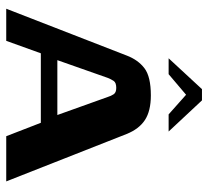

<svg xmlns="http://www.w3.org/2000/svg" viewBox="-46 -622 668 616"><g transform="rotate(90 288.0 -314.0)"><path d="M8 0 158 -386Q172 -423 199 -443.5Q226 -464 286 -464Q336 -464 365 -445Q394 -426 410 -386L562 0H417L374 -111H151L111 0ZM173 -164H349L291 -326Q288 -336 282.5 -344.5Q277 -353 262 -353Q245 -353 239.5 -344.5Q234 -336 230 -326ZM167 -521 266 -628H302L402 -521H347L284 -577L218 -521Z"/></g></svg>

Font: Genos SemiBold
Style: Regular
Weight: 600
Designer: Robert E. Leuschke
Foundry: Robert E. Leuschke
Version: Version 1.010